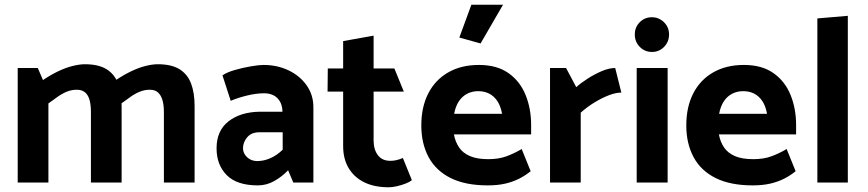

<svg xmlns="http://www.w3.org/2000/svg" viewBox="-20 -773 3675 813"><path d="M185 0V-335Q202 -347 221 -361Q240 -375 261 -384Q282 -393 305 -393Q327 -393 340 -382Q353 -371 359 -350.5Q365 -330 365 -298V0H495V-324Q495 -380 480 -419.5Q465 -459 431 -480Q397 -501 339 -501Q317 -501 287 -493.5Q257 -486 225 -470.5Q193 -455 162 -434L140 -485H55V0ZM494 -335Q511 -347 530 -361Q549 -375 570 -384Q591 -393 614 -393Q636 -393 648.5 -382Q661 -371 667.5 -350.5Q674 -330 674 -298V0H804V-324Q804 -380 789 -419.5Q774 -459 740 -480Q706 -501 648 -501Q625 -501 595.5 -493.5Q566 -486 534 -470.5Q502 -455 471 -434Z M1009 -145Q1009 -171 1027 -192Q1045 -213 1079 -213H1177V-139Q1152 -115 1124.5 -103Q1097 -91 1070 -91Q1052 -91 1038.5 -98.5Q1025 -106 1017 -118.5Q1009 -131 1009 -145ZM957 -346Q984 -358 1024 -368Q1064 -378 1098 -378Q1134 -378 1154.5 -357.5Q1175 -337 1176 -301V-300H1081Q999 -299 948 -259.5Q897 -220 897 -145Q897 -75 940 -31.5Q983 12 1072 12Q1108 12 1140.5 -6Q1173 -24 1200 -52L1222 0H1307V-319Q1307 -371 1278.5 -411.5Q1250 -452 1202 -475Q1154 -498 1096 -498Q1076 -498 1041.5 -492Q1007 -486 974 -476.5Q941 -467 922 -454Z M1650 -483H1562V-622L1433 -599V-483H1368L1367 -385H1433V-155Q1433 -99 1457 -60Q1481 -21 1523.5 -0.5Q1566 20 1626 20Q1642 20 1661 15.5Q1680 11 1697 4.5Q1714 -2 1724 -10L1686 -104Q1672 -98 1659 -95Q1646 -92 1633 -92Q1598 -92 1580 -116Q1562 -140 1562 -178V-385H1690Z M2229 -204V-244Q2229 -313 2205.5 -371Q2182 -429 2133 -463.5Q2084 -498 2008 -498Q1933 -498 1878 -466.5Q1823 -435 1793.5 -377.5Q1764 -320 1764 -242Q1764 -165 1795 -107.5Q1826 -50 1888.5 -19Q1951 12 2045 12Q2087 12 2119.5 4.5Q2152 -3 2178.5 -16.5Q2205 -30 2227 -48L2189 -142Q2157 -123 2124 -111Q2091 -99 2048 -99Q2000 -99 1970 -112Q1940 -125 1924 -148.5Q1908 -172 1902 -204ZM1903 -291Q1909 -323 1923 -344Q1937 -365 1958 -376Q1979 -387 2005 -387Q2031 -387 2051.5 -376.5Q2072 -366 2086 -345Q2100 -324 2106 -291ZM2015 -589 2110 -753H1976L1925 -614Z M2439 0V-296Q2467 -321 2498.5 -340Q2530 -359 2559 -370Q2588 -381 2611 -381L2585 -485Q2559 -485 2528.5 -472Q2498 -459 2469 -440.5Q2440 -422 2420 -404L2377 -485H2309V0Z M2807 0V-485H2676V0ZM2741 -553Q2771 -553 2792 -574.5Q2813 -596 2813 -627Q2813 -658 2791.5 -679Q2770 -700 2740 -700Q2710 -700 2689 -679Q2668 -658 2668 -627Q2668 -596 2689 -574.5Q2710 -553 2741 -553Z M3351 -204V-244Q3351 -313 3327.5 -371Q3304 -429 3255 -463.5Q3206 -498 3130 -498Q3055 -498 3000 -466.5Q2945 -435 2915.5 -377.5Q2886 -320 2886 -242Q2886 -165 2917 -107.5Q2948 -50 3010.5 -19Q3073 12 3167 12Q3209 12 3241.5 4.5Q3274 -3 3300.5 -16.5Q3327 -30 3349 -48L3311 -142Q3279 -123 3246 -111Q3213 -99 3170 -99Q3122 -99 3092 -112Q3062 -125 3046 -148.5Q3030 -172 3024 -204ZM3025 -291Q3031 -323 3045 -344Q3059 -365 3080 -376Q3101 -387 3127 -387Q3153 -387 3173.5 -376.5Q3194 -366 3208 -345Q3222 -324 3228 -291Z M3570 0V-706L3441 -695V0Z"/></svg>

Font: Catamaran Thin
Style: Bold
Weight: 700
Version: Version 2.000